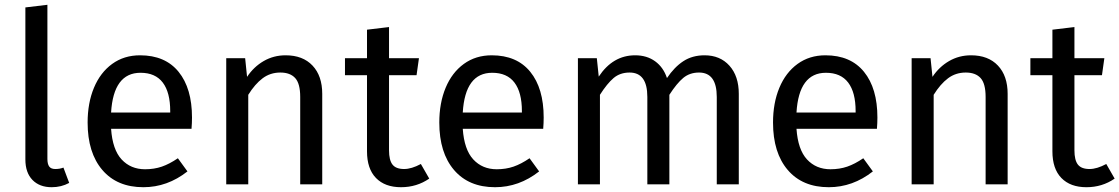

<svg xmlns="http://www.w3.org/2000/svg" viewBox="-20 -770 4676 802"><path d="M86 -104V-739L178 -750V-106Q178 -85 185.5 -74.5Q193 -64 211 -64Q230 -64 245 -70L269 -6Q236 12 196 12Q145 12 115.5 -18.5Q86 -49 86 -104Z M780 -232H444Q450 -145 488 -104Q526 -63 586 -63Q624 -63 656 -74Q688 -85 723 -109L763 -54Q679 12 579 12Q469 12 407.5 -60Q346 -132 346 -258Q346 -340 372.5 -403.5Q399 -467 448.5 -503Q498 -539 565 -539Q670 -539 726 -470Q782 -401 782 -279Q782 -256 780 -232ZM691 -306Q691 -384 660 -425Q629 -466 567 -466Q454 -466 444 -300H691Z M1326 -378V0H1234V-365Q1234 -421 1213 -444Q1192 -467 1151 -467Q1109 -467 1077 -443Q1045 -419 1017 -374V0H925V-527H1004L1012 -449Q1040 -491 1081.5 -515Q1123 -539 1173 -539Q1245 -539 1285.5 -496Q1326 -453 1326 -378Z M1773 -24Q1721 12 1655 12Q1588 12 1550.5 -26.5Q1513 -65 1513 -138V-456H1421V-527H1513V-646L1605 -657V-527H1730L1720 -456H1605V-142Q1605 -101 1619.5 -82.5Q1634 -64 1668 -64Q1699 -64 1738 -85Z M2249 -232H1913Q1919 -145 1957 -104Q1995 -63 2055 -63Q2093 -63 2125 -74Q2157 -85 2192 -109L2232 -54Q2148 12 2048 12Q1938 12 1876.5 -60Q1815 -132 1815 -258Q1815 -340 1841.5 -403.5Q1868 -467 1917.5 -503Q1967 -539 2034 -539Q2139 -539 2195 -470Q2251 -401 2251 -279Q2251 -256 2249 -232ZM2160 -306Q2160 -384 2129 -425Q2098 -466 2036 -466Q1923 -466 1913 -300H2160Z M3066 -378V0H2974V-365Q2974 -467 2900 -467Q2861 -467 2834 -444.5Q2807 -422 2776 -374V0H2684V-365Q2684 -467 2610 -467Q2570 -467 2543 -444Q2516 -421 2486 -374V0H2394V-527H2473L2481 -450Q2540 -539 2633 -539Q2682 -539 2716.5 -514Q2751 -489 2766 -444Q2797 -490 2834.5 -514.5Q2872 -539 2923 -539Q2988 -539 3027 -495.5Q3066 -452 3066 -378Z M3643 -232H3307Q3313 -145 3351 -104Q3389 -63 3449 -63Q3487 -63 3519 -74Q3551 -85 3586 -109L3626 -54Q3542 12 3442 12Q3332 12 3270.5 -60Q3209 -132 3209 -258Q3209 -340 3235.5 -403.5Q3262 -467 3311.5 -503Q3361 -539 3428 -539Q3533 -539 3589 -470Q3645 -401 3645 -279Q3645 -256 3643 -232ZM3554 -306Q3554 -384 3523 -425Q3492 -466 3430 -466Q3317 -466 3307 -300H3554Z M4189 -378V0H4097V-365Q4097 -421 4076 -444Q4055 -467 4014 -467Q3972 -467 3940 -443Q3908 -419 3880 -374V0H3788V-527H3867L3875 -449Q3903 -491 3944.5 -515Q3986 -539 4036 -539Q4108 -539 4148.5 -496Q4189 -453 4189 -378Z M4636 -24Q4584 12 4518 12Q4451 12 4413.5 -26.5Q4376 -65 4376 -138V-456H4284V-527H4376V-646L4468 -657V-527H4593L4583 -456H4468V-142Q4468 -101 4482.5 -82.5Q4497 -64 4531 -64Q4562 -64 4601 -85Z"/></svg>

Font: Fira Sans
Style: Regular
Weight: 400
Designer: bBox Type GmbH & Carrois Corporate GbR & Edenspiekermann AG
Foundry: bBox Type GmbH & Carrois Corporate GbR & Edenspiekermann AG
Version: Version 4.301